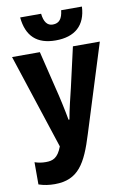

<svg xmlns="http://www.w3.org/2000/svg" viewBox="-100 -979 700 1047"><g transform="rotate(-10 250.0 -455.0)"><path d="M258 -762C364 -762 425 -815 430 -919H315C310 -873 293 -850 257 -850C226 -850 209 -874 204 -919H88C98 -814 154 -762 258 -762ZM117 9C247 9 293 -73 341 -229L493 -714H344L294 -494C282 -445 265 -376 256 -324H251C242 -375 225 -454 212 -504L161 -714H7L179 -189C156 -128 128 -118 90 -118C67 -118 49 -121 28 -128V-5C57 5 86 9 117 9Z"/></g></svg>

Font: Noto Sans Mono ExtraCondensed ExtraBold
Style: Regular
Weight: 800
Width: 2
Designer: Monotype Design Team
Foundry: Monotype Imaging Inc.
Version: Version 2.014